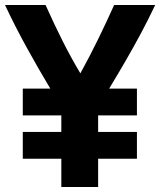

<svg xmlns="http://www.w3.org/2000/svg" viewBox="-35 -730 640 767"><path d="M357 17V-96H512V-203H357V-269H512V-376H401Q438 -437 468 -489Q498 -541 526.5 -594Q555 -647 585 -710H421Q390 -641 356 -571.5Q322 -502 286 -437Q249 -499 215.5 -565.5Q182 -632 147 -710H-15Q25 -625 71.5 -540.5Q118 -456 166 -376H56V-269H210V-203H56V-96H210V17Z"/></svg>

Font: Repo Bold
Style: Bold
Weight: 700
Designer: Stefan Peev
Foundry: Context Ltd
Version: Version 1.502